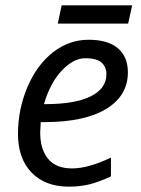

<svg xmlns="http://www.w3.org/2000/svg" viewBox="-20 -695 533 725"><path d="M146 -301.8H151.9Q262.7 -301.8 322.3 -331.1Q381.8 -360.4 381.8 -415Q381.8 -440.9 364.3 -458Q345.7 -475.1 301.8 -475.1Q257.8 -475.1 213.9 -429.2Q169.9 -383.3 146 -301.8ZM252.9 -59.1Q314 -59.1 398.9 -100.1V-28.8Q353 -7.8 317.9 1Q282.7 9.8 240.2 9.8Q150.4 9.8 99.1 -43.5Q47.9 -96.7 47.9 -189.5Q47.9 -282.2 84 -367.2Q120.1 -451.2 180.7 -498Q241.2 -544.9 314.5 -544.9Q387.7 -544.9 425.3 -512.7Q462.9 -480.5 462.9 -421.9Q462.9 -334 381.8 -284.2Q300.8 -234.4 149.9 -233.9H133.8L131.8 -194.8Q131.8 -130.9 162.1 -94.7Q192.4 -58.6 252.9 -59.1ZM212.9 -674.8H479L463.9 -606H198.2Z"/></svg>

Font: OpenSans-Italic
Style: Italic
Weight: 400
Italic angle: -12°
Foundry: Ascender Corporation
Version: Version 1.10